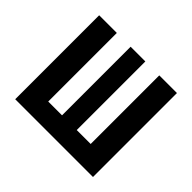

<svg xmlns="http://www.w3.org/2000/svg" viewBox="-126 -678 837 837"><g transform="rotate(45 293.0 -259.0)"><path d="M53.2 0V-517.6H162.1V-94.7H247.1V-517.6H337.9V-94.7H423.8V-517.6H532.7V0Z"/></g></svg>

Font: Caskaydia Cove Medium
Style: Regular
Weight: 500
Monospace: yes
Designer: Aaron Bell
Foundry: Saja Typeworks
Version: Version 4.300; ttfautohint (v1.8.3)